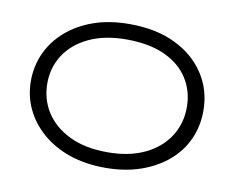

<svg xmlns="http://www.w3.org/2000/svg" viewBox="-60 -545 775 636"><g transform="rotate(10 327.5 -227.5)"><path d="M330 14Q263 14 209.5 -4.5Q156 -23 117.5 -56.5Q79 -90 58.5 -133.5Q38 -177 38 -227Q38 -277 58 -321Q78 -365 116.5 -398.5Q155 -432 208 -450.5Q261 -469 328 -469Q418 -469 482.5 -437.5Q547 -406 582.5 -351.5Q618 -297 618 -228Q618 -176 598 -132Q578 -88 540 -55.5Q502 -23 449 -4.5Q396 14 330 14ZM328 -38Q402 -38 454.5 -63.5Q507 -89 534.5 -132.5Q562 -176 562 -230Q562 -284 535 -326.5Q508 -369 455.5 -393Q403 -417 327 -417Q253 -417 200.5 -392Q148 -367 120.5 -324.5Q93 -282 93 -229Q93 -175 120.5 -132Q148 -89 200.5 -63.5Q253 -38 328 -38Z"/></g></svg>

Font: Fredoka SemiExpanded Light
Style: Regular
Weight: 300
Width: 6
Designer: Ben Nathan
Foundry: Milena B. Brandão, Ben Nathan
Version: Version 2.001